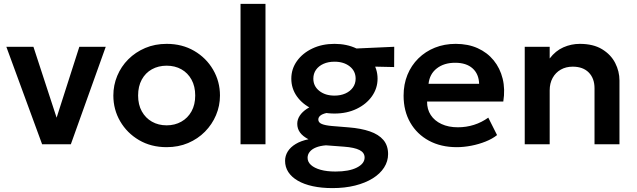

<svg xmlns="http://www.w3.org/2000/svg" viewBox="-20 -740 3266 985"><path d="M196 0 12.5 -500H151.5L279 -110H262L387 -500H522.5L343.5 0Z M835 15Q755 15 693.2 -21.2Q631.5 -57.5 596.5 -117.8Q561.5 -178 561.5 -250Q561.5 -303 581.5 -351Q601.5 -399 638.2 -435.8Q675 -472.5 725 -493.8Q775 -515 835 -515Q914.5 -515 976.2 -479Q1038 -443 1073.2 -382.5Q1108.5 -322 1108.5 -250Q1108.5 -197 1088.2 -149.2Q1068 -101.5 1031.5 -64.5Q995 -27.5 945 -6.2Q895 15 835 15ZM835 -97Q877 -97 910.2 -115.8Q943.5 -134.5 962.5 -168.8Q981.5 -203 981.5 -250Q981.5 -297 962.5 -331.5Q943.5 -366 910.5 -384.5Q877.5 -403 835 -403Q792.5 -403 759.2 -384.5Q726 -366 707.2 -331.5Q688.5 -297 688.5 -250Q688.5 -203 707.5 -168.8Q726.5 -134.5 759.5 -115.8Q792.5 -97 835 -97Z M1214 0V-720H1342V0Z M1685.5 225Q1629.5 225 1584.5 215.2Q1539.5 205.5 1507.8 187Q1476 168.5 1459.2 142.8Q1442.5 117 1442.5 85Q1442.5 59.5 1456.2 37.2Q1470 15 1496.8 -1.2Q1523.5 -17.5 1562.5 -25.5Q1533 -41 1519 -60.5Q1505 -80 1505 -105Q1505 -127 1517.8 -146.5Q1530.5 -166 1554 -181.5Q1577.5 -197 1609.5 -206.5Q1641.5 -216 1679.5 -217L1705.5 -164.5Q1675.5 -165 1654.8 -160.2Q1634 -155.5 1623.5 -147Q1613 -138.5 1613 -126.5Q1613 -111.5 1630.8 -104Q1648.5 -96.5 1684 -93.5L1769.5 -86.5Q1832 -81.5 1877.2 -66Q1922.5 -50.5 1946.8 -22Q1971 6.5 1971 50.5Q1971 87.5 1950.5 119.5Q1930 151.5 1892.2 175Q1854.5 198.5 1802 211.8Q1749.5 225 1685.5 225ZM1701 140Q1770.5 140 1810.5 119.8Q1850.5 99.5 1850.5 68Q1850.5 43 1824.5 29.8Q1798.5 16.5 1745 12.5L1652 5.5Q1622 8 1601 16.5Q1580 25 1569 38.8Q1558 52.5 1558 69.5Q1558 90.5 1575.2 106.2Q1592.5 122 1624.5 131Q1656.5 140 1701 140ZM1696 -157.5Q1632 -157.5 1582 -181.2Q1532 -205 1503.2 -245.5Q1474.5 -286 1474.5 -336.5Q1474.5 -386.5 1503.5 -427Q1532.5 -467.5 1582.5 -491.2Q1632.5 -515 1696 -515Q1759 -515 1809 -491.2Q1859 -467.5 1888 -427.2Q1917 -387 1917 -336.5Q1917 -287 1888.2 -246.2Q1859.5 -205.5 1809.5 -181.5Q1759.5 -157.5 1696 -157.5ZM1696 -249.5Q1727.5 -249.5 1752 -260.5Q1776.5 -271.5 1790.5 -291.2Q1804.5 -311 1804.5 -336.5Q1804.5 -375.5 1774 -399.5Q1743.5 -423.5 1696 -423.5Q1664 -423.5 1639.5 -412.5Q1615 -401.5 1601.2 -382Q1587.5 -362.5 1587.5 -336.5Q1587.5 -298 1618 -273.8Q1648.5 -249.5 1696 -249.5ZM1773 -401 1725 -487.5 2002.5 -500 2002 -396Z M2323.5 15Q2242 15 2180.5 -18.2Q2119 -51.5 2084.8 -111Q2050.5 -170.5 2050.5 -249.5Q2050.5 -307.5 2070.2 -356Q2090 -404.5 2126.2 -440.2Q2162.5 -476 2211.2 -495.5Q2260 -515 2318 -515Q2381 -515 2430.5 -492.8Q2480 -470.5 2512.8 -430.2Q2545.5 -390 2558.8 -336.2Q2572 -282.5 2562 -219H2171Q2170.5 -179.5 2189.8 -150Q2209 -120.5 2244.8 -103.8Q2280.5 -87 2329 -87Q2372 -87 2411.5 -99.5Q2451 -112 2485 -136.5L2530 -47Q2506.5 -28 2471.5 -14Q2436.5 0 2397.8 7.5Q2359 15 2323.5 15ZM2178.5 -310H2438Q2436.5 -360.5 2404.5 -389.2Q2372.5 -418 2315 -418Q2258 -418 2221 -389.2Q2184 -360.5 2178.5 -310Z M2672 0V-500H2800V-440Q2830 -479.5 2870.2 -497.2Q2910.5 -515 2954.5 -515Q3023.5 -515 3068.8 -487.5Q3114 -460 3136 -417Q3158 -374 3158 -327V0H3030V-287Q3030 -338 3000.5 -368Q2971 -398 2918 -398Q2883.5 -398 2856.8 -382.8Q2830 -367.5 2815 -340Q2800 -312.5 2800 -276.5V0Z"/></svg>

Font: Geologica Roman Medium
Style: Regular
Weight: 500
Designer: Sindre Bremnes, Frode Helland
Foundry: Monokrom Skriftforlag AS
Version: Version 1.010;gftools[0.9.28]